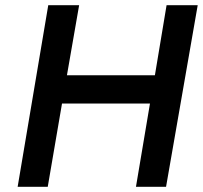

<svg xmlns="http://www.w3.org/2000/svg" viewBox="-20 -720 782 740"><path d="M166 -700 48 0H164L219 -321H558L504 0H620L742 -700H622L577 -430H238L285 -700Z"/></svg>

Font: Jost* 500 Medium Italic
Style: Italic
Weight: 500
Italic angle: -10°
Version: Version 3.200; ttfautohint (v0.97) -l 8 -r 50 -G 200 -x 14 -